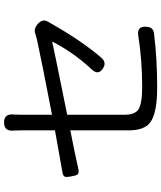

<svg xmlns="http://www.w3.org/2000/svg" viewBox="58 -862 816 973"><g transform="rotate(-90 466.5 -376.0)"><path d="M508 12Q378 12 331 -24Q292 -54 292 -132V-280V-428Q211 -413 94 -387Q75 -383 68 -392Q63 -397 59 -422Q59 -423 58 -426Q54 -448 57 -455Q60 -465 79 -468Q150 -480 292 -506V-673Q292 -700 291 -713Q285 -764 332 -764Q378 -764 372 -713Q371 -699 371 -673V-521Q637 -572 751 -597Q764 -600 780 -605Q804 -615 829 -595Q859 -570 843 -542Q840 -538 836 -530Q745 -369 659 -270Q636 -244 607 -262Q567 -286 603 -322Q688 -414 742 -520Q702 -511 371 -444V-153Q371 -101 398 -83Q427 -64 514 -64Q647 -64 773 -84Q820 -91 817 -44Q816 -8 783 -4Q657 12 508 12Z"/></g></svg>

Font: GenSenRounded TW R
Style: Regular
Weight: 400
Version: Version 1.501;PS 1;hotconv 16.6.51;makeotf.lib2.5.65220